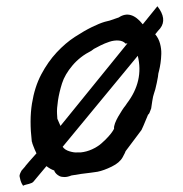

<svg xmlns="http://www.w3.org/2000/svg" viewBox="-20 -545 588 616"><path d="M494 -454Q492 -452 486.5 -445.5Q481 -439 478 -435Q489 -422 493.5 -405Q498 -388 497.5 -372Q497 -356 495 -342.5Q493 -329 490.5 -319L488 -309Q488 -303 483 -279Q478 -255 474 -245Q471 -237 468.5 -220.5Q466 -204 465 -197Q462 -189 460 -184Q458 -179 456 -178L455 -177Q436 -131 434 -128L383 -60Q383 -58 373.5 -40.5Q364 -23 338.5 -10.5Q313 2 293 6L272 9L240 13L209 18Q197 23 187 23Q177 23 171 20Q165 17 161 13Q157 9 155 5L154 2Q142 -2 129 -12Q113 7 103 19Q93 31 88 37Q86 40 81.5 42Q77 44 73 45Q69 46 63 47.5Q57 49 54 51Q48 42 46 34.5Q44 27 43 22Q42 17 45 10.5Q48 4 49 2.5Q50 1 56 -5.5Q62 -12 62 -13Q70 -23 97 -53Q94 -59 91.5 -65Q89 -71 87.5 -75Q86 -79 84.5 -83Q83 -87 83 -89L82 -91Q74 -159 82.5 -212.5Q91 -266 112.5 -306.5Q134 -347 162 -377Q190 -407 220 -426.5Q250 -446 274.5 -458Q299 -470 316 -475L332 -479L361 -489Q400 -515 438 -467Q476 -514 485 -525Q517 -484 494 -454ZM273 -382Q237 -364 212.5 -335Q188 -306 179 -277.5Q170 -249 166 -222.5Q162 -196 163 -180L164 -164L174 -141Q221 -199 389 -406L383 -405Q375 -414 360.5 -415Q346 -416 331 -411Q316 -406 303 -399.5Q290 -393 281 -388ZM387 -213Q442 -285 422 -366Q301 -220 181 -74Q188 -64 203 -59.5Q218 -55 228 -56H239Q258 -58 275.5 -66Q293 -74 305.5 -85Q318 -96 327.5 -106.5Q337 -117 342 -125L346 -132Q345 -139 349 -149.5Q353 -160 359 -170.5Q365 -181 371.5 -191Q378 -201 383 -207Z"/></svg>

Font: Beth Ellen
Style: Regular
Weight: 400
Designer: Alyson Diaz
Version: Version 2.000